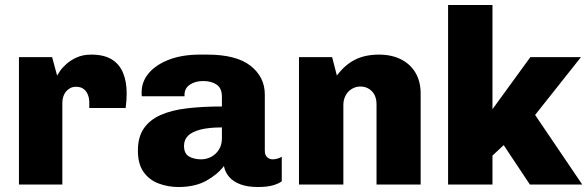

<svg xmlns="http://www.w3.org/2000/svg" viewBox="-20 -740 2355 770"><path d="M56 0V-511H189L209 -437Q212 -442 221 -455.5Q230 -469 247 -484Q264 -499 288.5 -510Q313 -521 346 -521Q396 -521 427 -502.5Q458 -484 473 -449Q488 -414 488 -365Q488 -353 487 -337.5Q486 -322 484 -307H338V-330Q338 -346 332.5 -360Q327 -374 315.5 -383Q304 -392 285 -392Q271 -392 260.5 -386Q250 -380 243.5 -371.5Q237 -363 233.5 -351.5Q230 -340 230 -328V0Z M695 10Q654 10 616.5 -4Q579 -18 556 -50Q533 -82 533 -136Q533 -190 556.5 -224.5Q580 -259 623.5 -278.5Q667 -298 729.5 -305.5Q792 -313 870 -313V-352Q870 -386 849 -400.5Q828 -415 795 -415Q763 -415 741.5 -400.5Q720 -386 720 -360V-354H549Q548 -357 548 -361.5Q548 -366 548 -370Q548 -413 577 -447Q606 -481 658.5 -501Q711 -521 782 -521H811Q928 -521 985 -476Q1042 -431 1042 -361V-137Q1042 -117 1052 -109Q1062 -101 1073 -101Q1082 -101 1091.5 -103.5Q1101 -106 1110 -111V-13Q1097 -3 1073.5 3.5Q1050 10 1014 10Q972 10 943.5 -1Q915 -12 899 -30.5Q883 -49 878 -74Q852 -40 807 -15Q762 10 695 10ZM787 -101Q808 -101 827 -111Q846 -121 858 -140Q870 -159 870 -186V-229Q818 -229 784.5 -220.5Q751 -212 734.5 -196Q718 -180 718 -155Q718 -124 738 -112.5Q758 -101 787 -101Z M1179 0V-511H1312L1331 -437Q1363 -480 1403.5 -500.5Q1444 -521 1500 -521Q1551 -521 1589 -501.5Q1627 -482 1647 -447Q1667 -412 1667 -365V0H1490V-322Q1490 -355 1471.5 -374Q1453 -393 1425 -393Q1407 -393 1391 -383.5Q1375 -374 1366 -357Q1357 -340 1357 -319V0Z M1777 0V-720H1955V-302L2107 -511H2310L2126 -279L2315 0H2105L2000 -158L1955 -116V0Z"/></svg>

Font: Chivo Medium ExtraBold
Style: Regular
Weight: 800
Version: Version 2.002